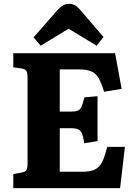

<svg xmlns="http://www.w3.org/2000/svg" viewBox="-20 -976 705 996"><path d="M49 0V-73L92 -81Q111 -84 117 -93.5Q123 -103 123 -132V-573Q123 -599 116.5 -608.5Q110 -618 90 -621L49 -627V-700H577L611 -515L520 -500Q506 -546 491.5 -571Q477 -596 453 -606Q429 -616 387 -616H290V-397H347Q371 -397 383.5 -402Q396 -407 403 -423Q410 -439 418 -471L486 -477V-244L417 -233Q412 -266 405.5 -282.5Q399 -299 385.5 -305Q372 -311 346 -311H290V-85H405Q448 -85 472 -96.5Q496 -108 510 -136Q524 -164 536 -214H628L603 0ZM191 -739 154 -782 275 -920Q292 -939 306 -947.5Q320 -956 339 -956Q355 -956 369.5 -948Q384 -940 402 -918L517 -784L481 -739L336 -827Z"/></svg>

Font: Literata
Style: Bold
Weight: 700
Designer: Latin by Veronika Burian and Jose Scaglione. Greek by Irene Vlachou. Cyrillic by Vera Evstafieva.
Foundry: TypeTogether
Version: Version 3.103; ttfautohint (v1.8.4.7-5d5b);gftools[0.9.29]